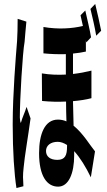

<svg xmlns="http://www.w3.org/2000/svg" viewBox="-20 -876 540 968"><path d="M191 -506 192 -367C232 -363 273 -362 313 -364C313 -330 314 -296 315 -264C302 -270 287 -273 272 -273C206 -273 177 -201 177 -104C177 12 217 65 273 65C326 65 354 -1 354 -94V-114C384 -81 413 -34 438 18L459 -113C434 -143 398 -205 351 -242L348 -366C383 -369 415 -374 441 -381V-520C413 -513 382 -507 348 -503V-606C372 -608 394 -612 413 -616V-673L415 -662L439 -688C433 -726 419 -782 410 -823L386 -799L398 -745C343 -732 273 -727 199 -740V-607C238 -603 277 -602 312 -603V-500C273 -498 232 -499 191 -506ZM44 -249C44 -113 52 4 63 72L98 63C97 46 97 28 96 17C96 7 97 -16 99 -30C104 -88 122 -189 134 -279L114 -337C105 -308 93 -285 85 -256C82 -260 80 -280 80 -283C80 -376 94 -613 104 -665C106 -683 110 -744 113 -767L69 -781C69 -743 68 -697 66 -668C60 -594 44 -402 44 -249ZM212 -115C212 -142 235 -161 271 -161C287 -161 302 -155 318 -145V-138C318 -94 309 -70 269 -70C234 -70 212 -86 212 -115ZM436 -831C446 -790 458 -739 465 -696L490 -721C483 -758 470 -815 460 -856Z"/></svg>

Font: 寒蝉无机体 CompactMedium
Style: Regular
Weight: 500
Width: 3
Designer: ChillTanhei {Warren2060}; 
Source Han Sans {Ryoko NISHIZUKA 西塚涼子 (kana, bopomofo & ideographs); Paul D. Hunt (Latin, Gre
Foundry: ChillType&Adobe
Version: Version 1.000;Glyphs 3.1.1 (3135)